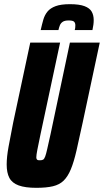

<svg xmlns="http://www.w3.org/2000/svg" viewBox="-20 -892 498 920"><path d="M154 8Q101 8 69.5 -3.5Q38 -15 25 -39.5Q12 -64 12 -104Q12 -140 21 -189Q30 -238 43 -304L125 -688H268L174 -248Q164 -200 159 -174.5Q154 -149 154 -138Q154 -132 156.5 -128.5Q159 -125 163 -124.5Q167 -124 172 -124Q181 -124 186.5 -127Q192 -130 196.5 -142Q201 -154 206.5 -179Q212 -204 222 -248L315 -688H458L376 -304Q359 -225 346.5 -170.5Q334 -116 319.5 -81Q305 -46 285 -26.5Q265 -7 233.5 0.5Q202 8 154 8ZM175 -748Q181 -775 187.5 -797.5Q194 -820 207.5 -836.5Q221 -853 246.5 -862.5Q272 -872 315 -872Q360 -872 385 -862.5Q410 -853 419.5 -836Q429 -819 429 -796Q429 -785 427.5 -773.5Q426 -762 423 -748H338Q340 -754 340.5 -760Q341 -766 341 -771Q341 -782 335 -788Q329 -794 309 -794Q290 -794 280.5 -787.5Q271 -781 267 -771Q263 -761 260 -748Z"/></svg>

Font: Saira ExtraCondensed Black
Style: Italic
Weight: 900
Width: 2
Italic angle: -12°
Designer: Hector Gatti with collaboration of the Omnibus-Type team
Foundry: Omnibus-Type
Version: Version 1.101